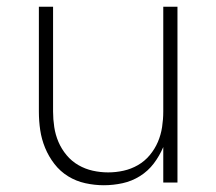

<svg xmlns="http://www.w3.org/2000/svg" viewBox="-20 -540 640 568"><path d="M287 8Q260 8 232.5 2Q205 -4 181.5 -18.5Q158 -33 141 -55Q124 -77 113.5 -102.5Q103 -128 99 -155Q95 -182 95 -210V-520H137V-210Q137 -187 140.5 -164Q144 -141 153 -120Q162 -99 177 -81Q192 -63 212 -51.5Q232 -40 254.5 -35Q277 -30 300 -30Q323 -30 345.5 -35Q368 -40 388 -51.5Q408 -63 423 -81Q438 -99 447 -120Q456 -141 459.5 -164Q463 -187 463 -210V-520H505V0H463V-105Q452 -79 435 -56.5Q418 -34 394 -19Q370 -4 342.5 2Q315 8 287 8Z"/></svg>

Font: Iosevka Extralight Extended
Style: Regular
Weight: 200
Width: 7
Monospace: yes
Designer: Belleve Invis
Foundry: Belleve Invis
Version: Version 32.5.0; ttfautohint (v1.8.4)